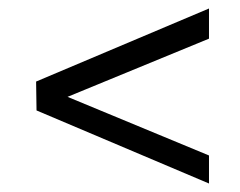

<svg xmlns="http://www.w3.org/2000/svg" viewBox="-20 -524 566 452"><path d="M139 -296 472 -158V-92L66 -264L65 -332L472 -504V-433Z"/></svg>

Font: Taylor Sans
Style: Regular
Weight: 400
Italic angle: -8°
Designer: Natanael Gama
Version: Version 1.001 September 8, 2015